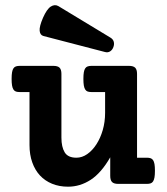

<svg xmlns="http://www.w3.org/2000/svg" viewBox="-20 -703 640 734"><path d="M55.2 -351.1Q46.9 -351.1 41 -353Q35.2 -355 31.5 -360.6Q27.8 -366.2 26.1 -376Q24.4 -385.7 24.4 -401.4Q24.4 -417 26.1 -426.8Q27.8 -436.5 31.5 -441.9Q35.2 -447.3 41 -449.2Q46.9 -451.2 55.2 -451.2H184.1Q200.7 -451.2 207.8 -444.1Q214.8 -437 214.8 -420.4V-177.2Q214.8 -141.1 227.3 -120.6Q239.7 -100.1 272 -100.1Q293.9 -100.1 313.7 -114Q333.5 -127.9 348.6 -151.4Q363.8 -174.8 372.8 -205.8Q381.8 -236.8 381.8 -271.5V-351.1H329.6Q321.3 -351.1 315.4 -353Q309.6 -355 305.9 -360.6Q302.2 -366.2 300.5 -376Q298.8 -385.7 298.8 -401.4Q298.8 -417 300.5 -426.8Q302.2 -436.5 305.9 -441.9Q309.6 -447.3 315.4 -449.2Q321.3 -451.2 329.6 -451.2H473.1Q489.7 -451.2 496.8 -444.1Q503.9 -437 503.9 -420.4V-100.1H541.5Q549.8 -100.1 555.7 -98.1Q561.5 -96.2 565.2 -90.8Q568.8 -85.4 570.6 -75.7Q572.3 -65.9 572.3 -50.3Q572.3 -34.7 570.6 -24.9Q568.8 -15.1 565.2 -9.5Q561.5 -3.9 555.7 -2Q549.8 0 541.5 0H432.1Q415.5 0 408.4 -7.1Q401.4 -14.2 401.4 -30.8V-101.6Q367.2 -42 326.7 -15.6Q286.1 10.7 240.2 10.7Q206.5 10.7 179.2 -0.5Q151.9 -11.7 132.8 -32.2Q113.8 -52.7 103.3 -82.3Q92.8 -111.8 92.8 -148.4V-351.1ZM402.3 -559.1Q412.1 -553.2 414.8 -543.7Q417.5 -534.2 413.6 -523.4Q409.7 -512.2 400.9 -506.6Q392.1 -501 380.4 -504.4L146 -565.4Q133.3 -568.8 131.6 -585.2Q129.9 -601.6 144.5 -635.3Q159.2 -668.5 174.3 -678Q189.5 -687.5 203.1 -679.7Z"/></svg>

Font: Courier Prime
Style: Bold
Weight: 700
Monospace: yes
Designer: Alan Dague-Greene
Foundry: Quote-Unquote Apps
Version: Version 1.202